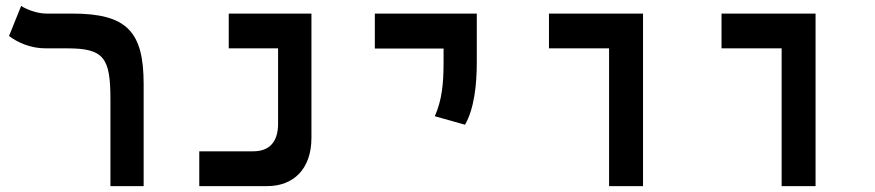

<svg xmlns="http://www.w3.org/2000/svg" viewBox="-20 -632 2970 652"><path d="M467.8 -346.2C467.8 -524.9 411.1 -585.9 225.1 -585.9H137.2C103.5 -585.9 66.4 -602.1 51.8 -611.8L10.7 -509.8C40.5 -487.3 83.5 -467.8 135.7 -467.8H208C332.5 -467.8 355 -436.5 355 -294.9V0H467.8Z M656.7 0H887.7C976.1 0 1037.6 -57.6 1037.6 -164.1V-585.9H756.8V-467.8H924.3V-211.9C924.3 -145.5 890.6 -118.2 839.8 -118.2H656.7Z M1559.1 -208.5C1590.3 -262.7 1599.1 -344.2 1599.1 -419.9V-585.9H1252.9V-467.3H1486.3V-419.9C1486.3 -344.2 1480 -290.5 1456.5 -237.3Z M2048.3 0H2163.6V-585.9H1844.2V-467.8H2048.3Z M2634.3 0H2749.5V-585.9H2430.2V-467.8H2634.3Z"/></svg>

Font: Cascadia Mono SemiBold
Style: Regular
Weight: 600
Monospace: yes
Designer: Aaron Bell
Foundry: Saja Typeworks
Version: Version 2404.023